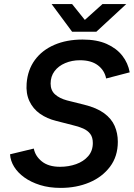

<svg xmlns="http://www.w3.org/2000/svg" viewBox="-20 -903 653 937"><path d="M276 14Q220 14 175.5 0Q131 -14 99 -37Q67 -60 49 -89Q31 -118 29 -150L145 -178Q152 -141 184.5 -115Q217 -89 273 -89Q315 -89 351.5 -102Q388 -115 410.5 -141Q433 -167 433 -205Q433 -233 420.5 -249.5Q408 -266 385.5 -276Q363 -286 332 -293L254 -313Q209 -324 175 -348Q141 -372 123.5 -409.5Q106 -447 110 -496Q115 -562 150 -610Q185 -658 245 -684Q305 -710 383 -710Q453 -710 501 -688.5Q549 -667 577 -631Q605 -595 613 -550L498 -520Q490 -560 457.5 -584.5Q425 -609 370 -609Q331 -609 298 -595Q265 -581 246 -555.5Q227 -530 227 -495Q227 -462 248.5 -442.5Q270 -423 307 -413L391 -392Q452 -377 488 -350.5Q524 -324 539.5 -288.5Q555 -253 555 -211Q555 -140 517 -89.5Q479 -39 416 -12.5Q353 14 276 14ZM333 -748V-751L480 -883H596L450 -748ZM332 -748 232 -883H332L438 -751L437 -748Z"/></svg>

Font: Figtree SemiBold
Style: Italic
Weight: 600
Italic angle: -9.5°
Foundry: Erik Kennedy
Version: Version 2.001;gftools[0.9.30]